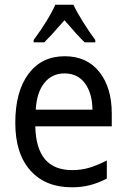

<svg xmlns="http://www.w3.org/2000/svg" viewBox="-20 -786 540 816"><path d="M45 -264Q45 -397 101 -472Q157 -547 255 -547Q349 -547 402 -480.5Q455 -414 455 -304V-249H130Q132 -156 171 -109.5Q210 -63 287 -63Q325 -63 359 -73Q393 -83 434 -104V-27Q397 -8 362 1Q327 10 285 10Q173 10 109 -61.5Q45 -133 45 -264ZM373 -320Q372 -390 341 -432Q310 -474 254 -474Q201 -474 168.5 -433.5Q136 -393 132 -320ZM123 -616Q188 -704 215 -766H292Q307 -734 333 -692.5Q359 -651 385 -616V-606H340Q313 -631 254 -700L239 -683Q192 -629 168 -606H123Z"/></svg>

Font: Noto Sans Mono UI Cond
Style: Regular
Weight: 400
Width: 3
Monospace: yes
Designer: Monotype Design team
Foundry: Monotype Imaging Inc.
Version: Version 1.000